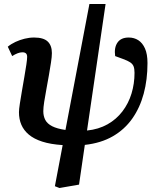

<svg xmlns="http://www.w3.org/2000/svg" viewBox="-20 -713 808 962"><path d="M278 229 255 220 294 14Q233 10 191.5 -3.5Q150 -17 124.5 -38.5Q99 -60 87 -88Q75 -116 75 -151Q75 -165 79.5 -194Q84 -223 90 -258Q96 -293 102 -327.5Q108 -362 112 -389Q116 -416 116 -428Q116 -440 110 -445.5Q104 -451 92 -451Q81 -451 68 -446Q55 -441 41 -432L19 -479Q36 -493 57.5 -503Q79 -513 103 -519Q127 -525 151 -525Q198 -525 219 -505Q240 -485 240 -447Q240 -429 235.5 -400Q231 -371 225 -336Q219 -301 212.5 -266.5Q206 -232 201.5 -203Q197 -174 197 -156Q197 -131 207 -112Q217 -93 241.5 -80.5Q266 -68 308 -62L428 -693H509L416 -59Q474 -65 518.5 -90Q563 -115 593.5 -155Q624 -195 639 -244.5Q654 -294 654 -348Q654 -368 649.5 -380Q645 -392 632.5 -400.5Q620 -409 595 -418L557 -432Q551 -474 568.5 -499.5Q586 -525 625 -525Q652 -525 673 -511.5Q694 -498 706.5 -470Q719 -442 719 -397Q719 -314 700 -243.5Q681 -173 642.5 -118.5Q604 -64 545 -30Q486 4 405 13L376 212Z"/></svg>

Font: Literata 18pt SemiBold
Style: Italic
Weight: 600
Italic angle: -2°
Designer: Latin by Veronika Burian and Jose Scaglione. Greek by Irene Vlachou. Cyrillic by Vera Evstafieva
Foundry: TypeTogether
Version: Version 3.103;gftools[0.9.29]